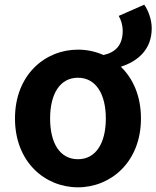

<svg xmlns="http://www.w3.org/2000/svg" viewBox="-20 -786 668 820"><path d="M313 -106C236 -106 194 -174 194 -280C194 -385 236 -454 313 -454C389 -454 432 -385 432 -280C432 -174 389 -106 313 -106ZM313 14C453 14 582 -94 582 -280C582 -376 548 -451 496 -501C568 -524 628 -574 628 -665C628 -703 613 -742 596 -766L487 -718C497 -701 504 -679 504 -654C504 -592 472 -562 422 -551C388 -566 351 -574 313 -574C172 -574 44 -466 44 -280C44 -94 172 14 313 14Z"/></svg>

Font: Noto Sans JP
Style: Bold
Weight: 700
Designer: Ryoko NISHIZUKA 西塚涼子 (kana, bopomofo & ideographs); Paul D. Hunt (Latin, Greek & Cyrillic); Sandoll Communications 산돌커뮤니
Foundry: Adobe
Version: Version 2.004;hotconv 1.0.118;makeotfexe 2.5.65603